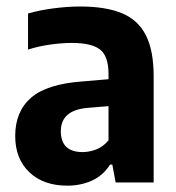

<svg xmlns="http://www.w3.org/2000/svg" viewBox="-20 -576 556 606"><path d="M192.5 10Q117 10 72.5 -32.5Q28 -75 28 -147Q28 -224 78 -267.5Q128 -311 240.5 -319L322.5 -326V-342.5Q322.5 -398.5 296 -419.5Q269.5 -440.5 206.5 -440.5Q176.5 -440.5 139.8 -435.5Q103 -430.5 68.5 -419.5V-533.5Q105.5 -544 150 -549.8Q194.5 -555.5 233 -555.5Q313 -555.5 364.2 -534.5Q415.5 -513.5 440.2 -465.2Q465 -417 465 -334.5V0H345L334.5 -56.5H327.5Q305 -21.5 269.8 -5.8Q234.5 10 192.5 10ZM172 -162Q172 -96 241 -96Q261.5 -96 283 -104Q304.5 -112 322.5 -133V-241L256 -235.5Q172 -228 172 -162Z"/></svg>

Font: Encode Sans Semi Condensed
Style: Bold
Weight: 700
Width: 4
Designer: Multiple Designers
Foundry: Impallari Type
Version: Version 3.000; ttfautohint (v1.8.3) -l 8 -r 50 -G 200 -x 14 